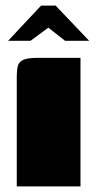

<svg xmlns="http://www.w3.org/2000/svg" viewBox="-20 -667 348 687"><path d="M40 0Q40 -99 40 -197.5Q40 -296 40 -394Q40 -415 43.5 -430Q47 -445 62.5 -452.5Q78 -460 114 -460H268V0ZM9 -521 127 -647H179L299 -521H213L153 -568L89 -521Z"/></svg>

Font: Genos Thin Black
Style: Regular
Weight: 900
Version: Version 1.010